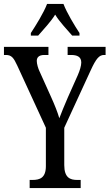

<svg xmlns="http://www.w3.org/2000/svg" viewBox="-23 -951 554 971"><path d="M133 -784V-771H170C198 -804 232 -838 256 -877C280 -838 314 -804 342 -771H379V-784C354 -822 315 -886 298 -931H215C198 -886 158 -822 133 -784ZM127 0H385V-41H367C332 -41 302 -52 302 -116V-305L436 -596C463 -655 479 -673 503 -673H511V-714H319V-673H336C367 -673 388 -664 388 -635C388 -619 381 -595 370 -570L320 -458C302 -416 287 -380 277 -353C268 -384 254 -419 236 -459L177 -590C170 -604 163 -628 163 -643C163 -659 172 -673 201 -673H222V-714H-3V-673H7C35 -673 46 -659 64 -620L209 -305V-111C209 -52 179 -41 142 -41H127Z"/></svg>

Font: Noto Serif Myanmar ExtCond
Style: Regular
Weight: 400
Width: 2
Designer: Ben Mitchell and the Monotype Design Team
Foundry: Monotype Imaging Inc.
Version: Version 2.106